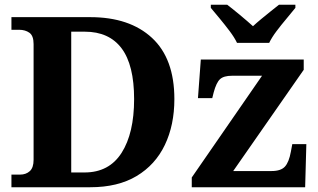

<svg xmlns="http://www.w3.org/2000/svg" viewBox="-20 -786 1337 806"><path d="M28 0V-53H64Q89 -53 105 -67.5Q121 -82 121 -115V-601Q121 -636 103.5 -648.5Q86 -661 60 -661H28V-714H359Q524 -714 618 -627Q712 -540 712 -370Q712 -261 672 -177.5Q632 -94 553.5 -47Q475 0 359 0ZM335 -62Q438 -62 490.5 -144.5Q543 -227 543 -370Q543 -513 490.5 -583Q438 -653 336 -653H279V-62ZM785 0V-41L1080 -468H954Q919 -468 903.5 -453.5Q888 -439 877 -398L871 -374H811L823 -536H1255V-493L959 -68H1120Q1159 -68 1176 -86.5Q1193 -105 1201 -149L1207 -181H1266L1261 0ZM975 -606Q964 -629 944 -655.5Q924 -682 902.5 -708Q881 -734 865 -753V-766H934Q955 -750 987.5 -723Q1020 -696 1042 -676Q1057 -690 1077 -706.5Q1097 -723 1117 -739Q1137 -755 1151 -766H1220V-753Q1205 -734 1183 -708Q1161 -682 1141 -655.5Q1121 -629 1110 -606Z"/></svg>

Font: Noto Serif
Style: Bold
Weight: 700
Designer: Monotype Design Team
Foundry: Monotype Imaging Inc.
Version: Version 2.014